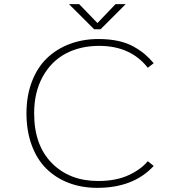

<svg xmlns="http://www.w3.org/2000/svg" viewBox="-20 -894 890 925"><path d="M585.5 -874 464.5 -753H433.5L312.5 -874H361.5L449.5 -783L536.5 -874ZM448.5 11Q373.5 11 311.2 -12.8Q249 -36.5 203.5 -81.2Q158 -126 132.8 -194.5Q107.5 -263 107.5 -348Q107.5 -433 133.8 -501.2Q160 -569.5 206.5 -614Q253 -658.5 316.2 -682.2Q379.5 -706 454.5 -706Q506.5 -706 549 -696.8Q591.5 -687.5 623.2 -669.8Q655 -652 677.2 -633.2Q699.5 -614.5 720.5 -589.5L692 -567.5Q609.5 -673 457.5 -673Q367 -673 297 -636Q227 -599 185.8 -524.5Q144.5 -450 144.5 -348Q144.5 -194.5 229.8 -108.2Q315 -22 453 -22Q538 -22 598.2 -49.5Q658.5 -77 692 -117.5L720.5 -94.5Q623 11 448.5 11Z"/></svg>

Font: League Mono Wide Thin
Style: Regular
Weight: 100
Width: 8
Designer: Tyler Finck
Foundry: The League of Moveable Type / Tyler Finck
Version: Version 2.210